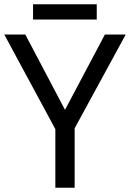

<svg xmlns="http://www.w3.org/2000/svg" viewBox="-20 -875 606 895"><path d="M283 -363 469 -714H566L328 -277V0H238V-273L0 -714H98ZM431 -855V-784H134V-855Z"/></svg>

Font: RS Noto Sans
Style: Regular
Weight: 400
Designer: Monotype Design Team
Foundry: Monotype Imaging Inc.
Version: Version 3.10